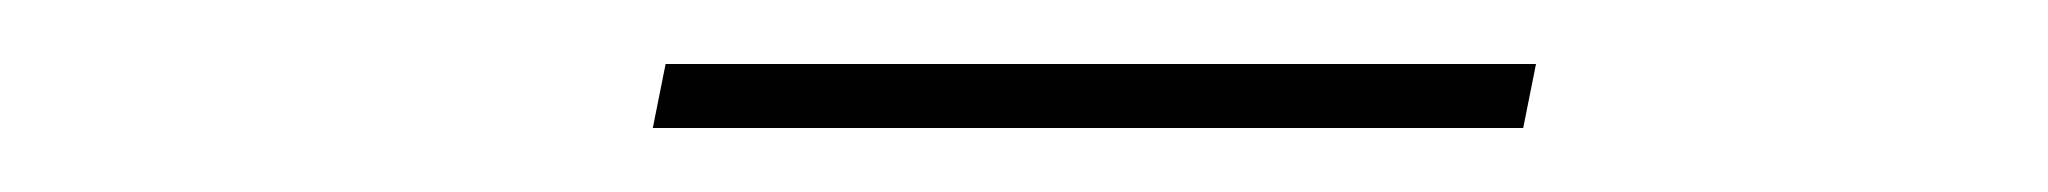

<svg xmlns="http://www.w3.org/2000/svg" viewBox="-20 -692 640 60"><path d="M184 -652 188 -672H460L456 -652Z"/></svg>

Font: Montserrat Thin Thin
Style: Italic
Weight: 250
Italic angle: -11.3°
Version: Version 9.000